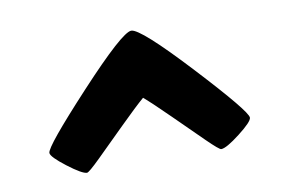

<svg xmlns="http://www.w3.org/2000/svg" viewBox="-47 -569 712 479"><g transform="rotate(-10 309.0 -330.0)"><path d="M139 -165Q127 -165 91 -192.5Q55 -220 55 -230Q55 -246 170.5 -370.5Q286 -495 309 -495Q332 -495 447.5 -370.5Q563 -246 563 -230Q563 -220 527.5 -192.5Q492 -165 479 -165Q474 -165 444 -194.5Q414 -224 372 -265.5Q330 -307 309 -325Q288 -307 246 -265.5Q204 -224 174 -194.5Q144 -165 139 -165Z"/></g></svg>

Font: Germania One
Style: Regular
Weight: 400
Designer: John Vargas Beltran
Foundry: John Vargas Beltran
Version: Version 1.001